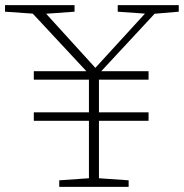

<svg xmlns="http://www.w3.org/2000/svg" viewBox="-32 -727 716 747"><path d="M546 -290V-257H353V-33.5L468.5 -25.5V0H198.5V-25.5L314 -33.5V-257H99.5V-290H314V-417H99.5V-450H304L95.5 -674L-12.5 -681.5V-707H258V-681.5L147.5 -673.5L339 -463L532 -674L426 -681.5V-707H663.5V-681.5L569.5 -673.5L362 -450H546V-417H353V-290Z"/></svg>

Font: Newsreader Caption ExtraLight
Style: Regular
Weight: 275
Designer: Hugues Gentile
Foundry: Production Type
Version: Version 1.001